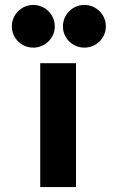

<svg xmlns="http://www.w3.org/2000/svg" viewBox="-20 -748 478 778"><path d="M28 -641C28 -593 67 -555 115 -555C162 -555 202 -593 202 -641C202 -690 162 -728 115 -728C67 -728 28 -689 28 -641ZM235 -641C235 -593 274 -555 322 -555C369 -555 409 -593 409 -641C409 -690 369 -728 322 -728C274 -728 235 -689 235 -641ZM288 10V-492H143V10Z"/></svg>

Font: Bluebird
Style: SfBdNrw
Weight: 700
Designer: Jasper
Foundry: Cannot Into Space Fonts
Version: Version 0.98